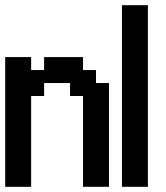

<svg xmlns="http://www.w3.org/2000/svg" viewBox="-20 -720 640 740"><path d="M300 -350V0H400V-400H350V-450H300V-500H150V-450H100V-500H0V0H100V-350H150V-400H250V-350Z M450 0H550V-700H450Z"/></svg>

Font: Analogue OS
Style: Regular
Weight: 400
Designer: AbFarid
Version: Version 1.000